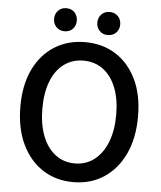

<svg xmlns="http://www.w3.org/2000/svg" viewBox="-61 -978 876 1044"><g transform="rotate(5 377.0 -455.5)"><path d="M377 14Q283 14 210.5 -33Q138 -80 97 -166.5Q56 -253 56 -371Q56 -490 97 -574.5Q138 -659 210.5 -704.5Q283 -750 377 -750Q472 -750 544 -704.5Q616 -659 657 -574.5Q698 -490 698 -371Q698 -253 657 -166.5Q616 -80 544 -33Q472 14 377 14ZM377 -88Q438 -88 483.5 -123Q529 -158 554 -221.5Q579 -285 579 -371Q579 -457 554 -519.5Q529 -582 483.5 -615.5Q438 -649 377 -649Q316 -649 270.5 -615.5Q225 -582 200.5 -519.5Q176 -457 176 -371Q176 -285 200.5 -221.5Q225 -158 270.5 -123Q316 -88 377 -88ZM259 -799Q232 -799 214.5 -817Q197 -835 197 -862Q197 -889 214.5 -907Q232 -925 259 -925Q287 -925 304 -907Q321 -889 321 -862Q321 -835 304 -817Q287 -799 259 -799ZM495 -799Q468 -799 450.5 -817Q433 -835 433 -862Q433 -889 450.5 -907Q468 -925 495 -925Q523 -925 540.5 -907Q558 -889 558 -862Q558 -835 540.5 -817Q523 -799 495 -799Z"/></g></svg>

Font: Noto Sans JP Thin Medium
Style: Regular
Weight: 500
Version: Version 2.004-H2;hotconv 1.0.118;makeotfexe 2.5.65603